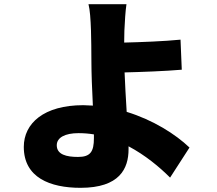

<svg xmlns="http://www.w3.org/2000/svg" viewBox="-20 -831 1040 920"><path d="M430 -187V-169C430 -104 413 -79 354 -79C299 -79 252 -90 252 -135C252 -172 292 -193 356 -193C381 -193 406 -191 430 -187ZM586 -811H404C411 -783 414 -741 416 -684C417 -641 418 -595 418 -533C418 -484 421 -401 425 -325L379 -327C190 -327 94 -240 94 -127C94 20 220 69 366 69C553 69 596 -23 596 -116V-130C675 -88 743 -32 795 20L888 -124C821 -188 714 -256 587 -295C583 -360 579 -429 577 -484C657 -486 770 -490 851 -497L845 -641C766 -633 654 -629 575 -627L576 -684C578 -728 581 -778 586 -811Z"/></svg>

Font: Noto Sans CJK TC Black
Style: Regular
Weight: 900
Designer: Ryoko NISHIZUKA 西塚涼子 (kana, bopomofo & ideographs); Paul D. Hunt (Latin, Greek & Cyrillic); Sandoll Communications 산돌커뮤니
Foundry: Adobe
Version: Version 2.004;hotconv 1.0.118;makeotfexe 2.5.65603